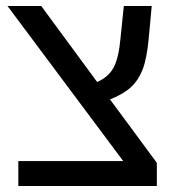

<svg xmlns="http://www.w3.org/2000/svg" viewBox="-20 -619 585 639"><path d="M502 -77.1V0H41V-83H390.1L4.9 -599.1H117.2L303.2 -346.2Q340.8 -362.3 357.9 -393.8Q375 -425.3 380.9 -490.2L392.1 -599.1H484.9L475.1 -492.2Q468.8 -424.8 455.1 -388.7Q441.4 -353 416.5 -329.6Q391.6 -306.2 346.2 -288.1Z"/></svg>

Font: Arimo Nerd Font
Style: Regular
Weight: 400
Designer: Steve Matteson
Foundry: Monotype Imaging Inc.
Version: Version 1.33;Nerd Fonts 3.2.1